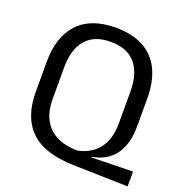

<svg xmlns="http://www.w3.org/2000/svg" viewBox="-122 -759 844 886"><g transform="rotate(20 300.0 -316.0)"><path d="M599.5 -54V19L329.5 12Q185.5 8 118.8 -57.2Q52 -122.5 52 -246V-393.5Q52 -517.5 115 -584.2Q178 -651 299 -651Q380 -651 435 -621.2Q490 -591.5 518 -534Q546 -476.5 546 -393.5V-258Q546 -209 535 -172.8Q524 -136.5 504.2 -112Q484.5 -87.5 457.5 -73Q430.5 -58.5 397.5 -53L396 -49.5ZM315 -57.5H326Q354 -63 378.8 -76.2Q403.5 -89.5 422.2 -111.5Q441 -133.5 451.5 -166Q462 -198.5 462 -242.5V-397Q462 -486 421 -533.8Q380 -581.5 299 -581.5Q218.5 -581.5 177.5 -533.8Q136.5 -486 136.5 -397V-242.5Q136.5 -154.5 183 -107.5Q229.5 -60.5 315 -57.5Z"/></g></svg>

Font: Anek Devanagari Medium
Style: Regular
Weight: 400
Version: Version 1.003